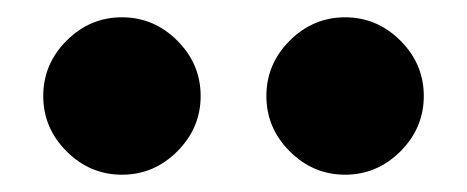

<svg xmlns="http://www.w3.org/2000/svg" viewBox="-20 -845 540 222"><path d="M185 -670Q158 -643 121 -643Q84 -643 57 -670Q30 -697 30 -734Q30 -771 57 -798Q84 -825 121 -825Q158 -825 185 -798Q212 -771 212 -734Q212 -697 185 -670ZM443 -670Q416 -643 379 -643Q342 -643 315 -670Q288 -697 288 -734Q288 -771 315 -798Q342 -825 379 -825Q416 -825 443 -798Q470 -771 470 -734Q470 -697 443 -670Z"/></svg>

Font: Martel Sans Heavy
Style: Regular
Weight: 900
Designer: Dan Reynolds and Mathieu Réguer
Foundry: Dan Reynolds and Mathieu Réguer
Version: Version 1.001;PS 001.001;hotconv 1.0.70;makeotf.lib2.5.58329